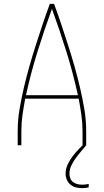

<svg xmlns="http://www.w3.org/2000/svg" viewBox="-20 -755 540 998"><path d="M72 0V-74Q72 -131 81.5 -187Q91 -243 104 -299Q117 -355 132.5 -409.5Q148 -464 165.5 -518.5Q183 -573 201 -627Q219 -681 239 -735H261Q281 -681 299 -627Q317 -573 334.5 -518.5Q352 -464 367.5 -409.5Q383 -355 396 -299Q409 -243 418.5 -187Q428 -131 428 -74V0H409V-74Q409 -116 403 -158Q397 -200 389 -242H111Q103 -200 97 -158Q91 -116 91 -74V0ZM115 -260H385Q360 -375 325 -487Q290 -599 250 -709Q210 -599 175 -487Q140 -375 115 -260ZM406 223Q390 223 374.5 219Q359 215 346.5 205Q334 195 327.5 179.5Q321 164 321 148Q321 123 332 99.5Q343 76 358.5 56Q374 36 391.5 18Q409 0 428 -17V0Q414 17 400 33.5Q386 50 373 68Q360 86 350.5 106Q341 126 341 148Q341 160 345.5 172Q350 184 360 191.5Q370 199 382.5 202Q395 205 408 205Q416 205 424 204Q432 203 441 201V219Q432 221 423.5 222Q415 223 406 223Z"/></svg>

Font: Iosevka Term Curly Thin
Style: Regular
Weight: 100
Designer: Belleve Invis
Foundry: Belleve Invis
Version: Version 32.3.0